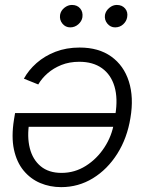

<svg xmlns="http://www.w3.org/2000/svg" viewBox="-20 -750 588 777"><path d="M302.2 -557.6Q379.4 -557.6 430.2 -521.2Q481 -484.9 501.5 -420.4Q522 -356 507.8 -272.5Q494.6 -190.9 454.6 -127.7Q414.6 -64.5 356 -28.6Q297.4 7.3 227.5 7.3Q182.1 7.3 142.8 -9.3Q103.5 -25.9 75.4 -59.8Q47.4 -93.8 36.4 -145Q25.4 -196.3 36.6 -266.1L41 -292.5H467.8L458.5 -236.8H65.9L98.6 -255.9Q88.9 -196.8 100.6 -150.4Q112.3 -104 144.8 -77.1Q177.2 -50.3 229 -50.3Q282.2 -50.3 327.1 -78.6Q372.1 -106.9 402.3 -153.1Q432.6 -199.2 441.4 -253.4L446.8 -286.1Q457.5 -351.6 443.4 -399.7Q429.2 -447.8 392.8 -473.9Q356.4 -500 300.8 -500Q260.7 -500 228.5 -487.1Q196.3 -474.1 172.6 -453.4Q148.9 -432.6 134.8 -408.2L76.7 -431.6Q95.2 -465.8 127.7 -494.6Q160.2 -523.4 204.3 -540.5Q248.5 -557.6 302.2 -557.6ZM264.2 -639.2Q245.1 -639.2 232.7 -654.3Q220.2 -669.4 223.1 -689.9Q226.1 -707 240.5 -718.5Q254.9 -730 271 -730Q292.5 -730 304.4 -715.8Q316.4 -701.7 313.5 -680.2Q311 -664.1 296.9 -651.6Q282.7 -639.2 264.2 -639.2ZM445.8 -639.2Q427.2 -639.2 414.6 -654.3Q401.9 -669.4 404.8 -689.9Q408.2 -706.5 422.4 -718.3Q436.5 -730 452.6 -730Q474.1 -730 486.3 -715.6Q498.5 -701.2 494.6 -680.2Q491.7 -663.6 478.3 -651.4Q464.8 -639.2 445.8 -639.2Z"/></svg>

Font: Inter Tight Light
Style: Italic
Weight: 300
Italic angle: -9.39999°
Designer: Rasmus Andersson
Foundry: rsms
Version: Version 3.004